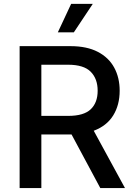

<svg xmlns="http://www.w3.org/2000/svg" viewBox="-20 -964 688 984"><path d="M80.6 0V-727.5H341.3Q425.3 -727.5 481.4 -698.2Q537.6 -668.9 565.4 -617.4Q593.3 -565.9 593.3 -499Q593.3 -425.8 560.1 -372.3Q526.9 -318.8 460.4 -293.9L620.6 0H494.1L346.7 -274.9Q343.8 -274.9 340.3 -274.9H191.9V0ZM191.9 -370.1H329.6Q409.7 -370.1 445.1 -404.1Q480.5 -438 480.5 -499Q480.5 -560.5 444.8 -596.4Q409.2 -632.3 328.6 -632.3H191.9ZM276.4 -798.3 344.7 -944.3H455.6L358.4 -798.3Z"/></svg>

Font: Inter Medium
Style: Regular
Weight: 500
Designer: Rasmus Andersson
Foundry: rsms
Version: Version 4.001;git-9221beed3